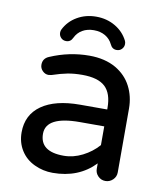

<svg xmlns="http://www.w3.org/2000/svg" viewBox="-79 -744 706 819"><g transform="rotate(10 274.5 -334.0)"><path d="M125 -6.8Q86.9 -24.4 65.4 -58.6Q43.9 -92.8 43.9 -136.7Q43.9 -212.9 103 -254.4Q162.1 -295.9 269.5 -295.9H386.7V-302.7Q386.7 -365.2 356 -394Q325.2 -422.9 256.8 -422.9Q221.7 -422.9 193.4 -417.5Q165 -412.1 127 -399.4L114.3 -397.5Q99.6 -397.5 88.4 -408.7Q77.1 -419.9 77.1 -435.5Q77.1 -462.9 103.5 -473.6Q185.5 -508.8 272.5 -508.8Q339.8 -508.8 387.7 -481.4Q432.6 -455.1 455.1 -411.6Q477.5 -368.2 477.5 -315.4V-39.1Q477.5 -20.5 463.9 -7.3Q450.2 5.9 431.6 5.9Q413.1 5.9 399.9 -7.3Q386.7 -20.5 386.7 -39.1V-62.5Q316.4 10.7 204.1 10.7Q162.1 10.7 125 -6.8ZM134.8 -597.7Q153.3 -634.8 189.9 -656.2Q226.6 -677.7 272.5 -677.7Q318.4 -677.7 355 -656.2Q391.6 -634.8 410.2 -597.7Q413.1 -591.8 413.1 -584Q413.1 -571.3 404.3 -562Q395.5 -552.7 381.8 -552.7Q362.3 -552.7 353.5 -572.3Q342.8 -594.7 321.8 -606.9Q300.8 -619.1 272.5 -619.1Q244.1 -619.1 223.1 -606.9Q202.1 -594.7 191.4 -572.3Q182.6 -552.7 163.1 -552.7Q149.4 -552.7 140.6 -562Q131.8 -571.3 131.8 -584Q131.8 -591.8 134.8 -597.7ZM237.3 -69.3Q279.3 -69.3 318.8 -89.4Q358.4 -109.4 386.7 -141.6V-222.7H281.2Q134.8 -222.7 134.8 -146.5Q134.8 -69.3 237.3 -69.3Z"/></g></svg>

Font: jf-openhuninn-2.0
Style: Regular
Weight: 400
Designer: [Kosugi Maru]
Designed by MOTOYA      

[Varela Round]
Joe Prince (Latin component); Avraham Cornfeld (Hebrew component)
Foundry: justfont CO.,LTD.
Version: 2.0